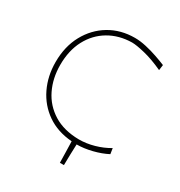

<svg xmlns="http://www.w3.org/2000/svg" viewBox="-201 -865 1089 1160"><g transform="rotate(30 343.0 -285.0)"><path d="M387 155.5Q386.5 118.5 385.5 81.5Q384.5 44.5 383.5 7.5Q282.5 0 210 -50.2Q137.5 -100.5 98.8 -181Q60 -261.5 60 -359Q60 -467.5 105 -550Q150 -632.5 227.5 -678.8Q305 -725 403 -725Q440.5 -725 482.2 -715.5Q524 -706 563 -692.5Q602 -679 631 -667L626 -629Q552 -663 492 -677.5Q432 -692 402 -692Q311.5 -690.5 241.8 -649.2Q172 -608 132.5 -533.5Q93 -459 93 -358Q93 -265.5 129.5 -190.2Q166 -115 237.8 -70.2Q309.5 -25.5 415 -24Q467 -24 520.2 -39Q573.5 -54 619 -81L625 -42Q581 -19 525 -5Q469 9 419 9Q417.5 45.5 416.5 82Q415.5 118.5 415 155.5Z"/></g></svg>

Font: Commissioner Flair Thin
Style: Regular
Weight: 100
Designer: Kostas Bartsokas
Foundry: Kostas Bartsokas
Version: Version 1.000; ttfautohint (v1.8.3)